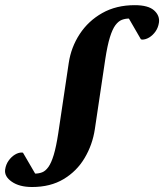

<svg xmlns="http://www.w3.org/2000/svg" viewBox="-58 -728 651 762"><path d="M69.3 14.2Q19 14.2 -11.2 -6.8Q-41.5 -27.8 -37.6 -55.2Q-34.7 -75.2 -23.9 -90.3Q-13.2 -105.5 1.2 -114.3Q15.6 -123 28.8 -122.6Q29.3 -122.6 31.5 -122.3Q33.7 -122.1 33.7 -121.1L81.5 -39.1Q96.2 -39.1 109.4 -44.2Q122.6 -49.3 134 -65.2Q145.5 -81.1 155.3 -113.3Q165 -145.5 173.3 -199.7L214.8 -478Q224.1 -540.5 258.3 -592.8Q292.5 -645 347.9 -676.3Q403.3 -707.5 476.6 -707.5Q530.3 -707.5 553.5 -686.8Q576.7 -666 572.8 -638.2Q569.8 -618.2 559.1 -603Q548.3 -587.9 534.2 -579.3Q520 -570.8 506.3 -570.8Q505.9 -570.8 503.7 -571.3Q501.5 -571.8 501 -572.3L453.6 -654.3Q439 -654.3 425.5 -649.2Q412.1 -644 400.1 -628.2Q388.2 -612.3 378.2 -580.1Q368.2 -547.9 359.9 -493.7L318.4 -215.3Q309.1 -153.3 277.8 -100.8Q246.6 -48.3 194.3 -17.1Q142.1 14.2 69.3 14.2Z"/></svg>

Font: Gelasio SemiBold
Style: Italic
Weight: 600
Italic angle: -8.5°
Designer: Eben Sorkin
Foundry: Eben Sorkin
Version: Version 1.008